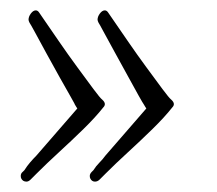

<svg xmlns="http://www.w3.org/2000/svg" viewBox="-20 -296 419 370"><path d="M312 -89Q297 -70 274 -47.5Q251 -25 227 -3Q203 19 184 38L172 50Q168 54 163 54Q157 54 154 48Q153 46 153 43Q153 39 157 35L160 32Q165 24 171.5 17.5Q178 11 183 4L262 -87L260 -90L257 -95Q256 -96 247 -112Q238 -128 225.5 -151Q213 -174 200.5 -196.5Q188 -219 179.5 -235Q171 -251 170 -252Q168 -256 168 -258Q168 -264 172.5 -270Q177 -276 182 -276Q186 -276 189 -271Q189 -271 200 -255Q211 -239 227.5 -215Q244 -191 262 -166.5Q280 -142 293 -124.5Q306 -107 310 -104Q319 -96 312 -89ZM179 -89Q164 -70 141 -47.5Q118 -25 94 -3Q70 19 51 38L39 50Q35 54 31 54Q24 54 21 48Q20 46 20 43Q20 38 24 35L27 32Q32 24 38 17Q44 10 50 4L129 -87L127 -90L124 -95Q125 -94 116.5 -109Q108 -124 95 -147Q82 -170 69 -194Q56 -218 47 -234.5Q38 -251 37 -252Q35 -256 35 -258Q35 -264 39.5 -270Q44 -276 49 -276Q53 -276 56 -271Q56 -271 67 -255Q78 -239 94.5 -215Q111 -191 129 -166.5Q147 -142 160 -124.5Q173 -107 177 -104Q186 -96 179 -89Z"/></svg>

Font: Ole
Style: Regular
Weight: 400
Designer: Robert E. Leuschke
Foundry: Robert E. Leuschke
Version: Version 1.010; ttfautohint (v1.8.3)